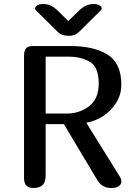

<svg xmlns="http://www.w3.org/2000/svg" viewBox="-20 -939 683 959"><path d="M144 -709H333Q448 -709 517 -666.5Q586 -624 586 -516Q586 -467 560.5 -426Q535 -385 494.5 -359Q454 -333 411 -326L577 -59Q586 -46 586 -33Q586 -18 573 -9Q560 0 535 0Q515 0 497 -9Q479 -18 467 -38L299 -319H208V-65Q208 -30 193 -15Q178 0 146 0Q123 0 111.5 -12Q100 -24 100 -50V-659Q100 -686 110 -697.5Q120 -709 144 -709ZM208 -372H315Q377 -372 425 -408.5Q473 -445 473 -522Q473 -604 429 -630Q385 -656 323 -656H208ZM447 -919Q465 -919 476.5 -912.5Q488 -906 488 -897Q488 -892 484 -888L374 -779Q355 -760 325 -760Q288 -760 269 -779L159 -888Q155 -892 155 -897Q155 -906 166.5 -912.5Q178 -919 196 -919Q234 -919 266 -888L321 -834L377 -888Q409 -919 447 -919Z"/></svg>

Font: Marmelad for Arash.Academy
Style: Regular
Weight: 400
Designer: Manvel Shmavonyan
Foundry: Cyreal
Version: Version 1.110;Glyphs 3.2 (3202)